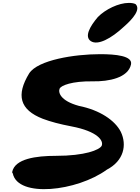

<svg xmlns="http://www.w3.org/2000/svg" viewBox="-20 -1220 965 1322"><path d="M181 -715C90 -566 115 -464 275 -402C328 -382 392 -365 471 -350C655 -315 695 -250 680 -216C665 -188 566 -147 365 -147C228 -147 82 -127 64 -36C63 -32 65 -29 68 -26C103 144 510 98 716 -52C833 -113 855 -222 812 -312C772 -391 668 -462 523 -491C395 -526 379 -584 391 -611C402 -631 473 -662 620 -660C729 -658 862 -684 882 -776C895 -836 775 -847 669 -847C493 -847 241 -807 181 -715ZM654 -1103C596 -1035 561 -967 605 -937C653 -905 745 -954 833 -1036C896 -1091 951 -1156 913 -1192C900 -1198 884 -1200 867 -1200C797 -1200 706 -1156 654 -1103Z"/></svg>

Font: Venom Sans
Style: BdObl
Weight: 700
Version: Version 1.001